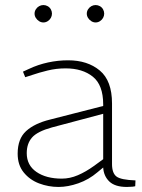

<svg xmlns="http://www.w3.org/2000/svg" viewBox="-20 -735 562 761"><path d="M212 6Q172 6 135 -8Q98 -22 74 -51.5Q50 -81 50 -126Q50 -185 83.5 -215.5Q117 -246 178 -261L389 -315V-321Q389 -398 348 -431Q307 -464 240 -464Q203 -464 168.5 -455.5Q134 -447 108 -438L80 -429L71 -451L95 -462Q131 -479 170.5 -487.5Q210 -496 250 -496Q327 -496 375.5 -455.5Q424 -415 424 -325V-85Q424 -49 441.5 -35.5Q459 -22 517 -20L516 3Q514 4 504.5 5Q495 6 483 6Q436 6 413.5 -15.5Q391 -37 389 -71L366 -52Q332 -23 290.5 -8.5Q249 6 212 6ZM225 -27Q257 -27 288.5 -40.5Q320 -54 352 -77L389 -104V-284L186 -230Q128 -214 107 -190Q86 -166 86 -128Q86 -80 124.5 -53.5Q163 -27 225 -27ZM152 -646Q143 -646 135 -651Q127 -656 122 -664Q117 -672 117 -681Q117 -690 122 -698Q127 -706 135 -710.5Q143 -715 152 -715Q161 -715 169 -710.5Q177 -706 181.5 -698Q186 -690 186 -681Q186 -672 181.5 -664Q177 -656 169 -651Q161 -646 152 -646ZM359 -646Q350 -646 342 -651Q334 -656 329 -664Q324 -672 324 -681Q324 -690 329 -698Q334 -706 342 -710.5Q350 -715 359 -715Q368 -715 376 -710.5Q384 -706 388.5 -698Q393 -690 393 -681Q393 -672 388.5 -664Q384 -656 376 -651Q368 -646 359 -646Z"/></svg>

Font: REM Thin
Style: Regular
Weight: 250
Designer: Octavio Pardo
Foundry: Ashler Design
Version: Version 1.005;gftools[0.9.28]